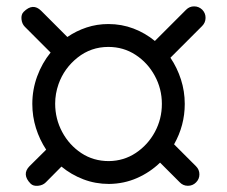

<svg xmlns="http://www.w3.org/2000/svg" viewBox="-20 -578 728 615"><path d="M126.5 6.3Q117.2 15.6 101.8 17.1Q86.4 18.6 78.1 10.3Q48.8 -19.5 74.7 -45.9L127.9 -98.6Q106.9 -130.4 95.2 -167.7Q83.5 -205.1 83.5 -245.1Q83.5 -291 99.1 -333.5Q114.7 -376 142.1 -409.7L59.6 -492.2Q50.3 -501.5 48.8 -516.6Q47.4 -531.7 55.7 -540Q85.4 -569.8 111.8 -543.5L195.8 -459.5Q224.1 -479 257.3 -490Q290.5 -501 327.1 -501Q369.6 -501 407.5 -486.6Q445.3 -472.2 476.1 -446.8L576.2 -546.9Q586.9 -557.6 601.8 -557.6Q616.7 -557.6 627.9 -546.9Q638.7 -535.6 638.4 -520.5Q638.2 -505.4 627.4 -494.6L525.9 -393.1Q547.4 -361.3 559.6 -323.5Q571.8 -285.6 571.8 -245.1Q571.8 -176.3 537.6 -115.7L607.9 -45.4Q618.7 -34.7 618.7 -19.5Q618.7 -4.4 607.9 6.3Q597.2 17.1 581.8 17.1Q566.4 17.1 555.7 5.9L492.7 -57.1Q460.4 -25.9 418.7 -7.6Q377 10.7 329.1 11.2Q285.6 11.2 246.8 -3.7Q208 -18.6 176.8 -44.4ZM327.1 -427.7Q271.5 -427.7 228.5 -393.6Q185.5 -359.4 167.5 -308.6Q156.7 -277.8 156.7 -246.1Q156.7 -197.3 179.2 -155.3Q201.7 -113.3 240.5 -87.6Q279.3 -62 328.6 -62Q376.5 -62.5 415 -88.1Q453.6 -113.8 476.1 -155.3Q498.5 -196.8 498.5 -245.1Q498.5 -293.5 475.8 -335.2Q453.1 -377 414.3 -402.3Q375.5 -427.7 327.1 -427.7Z"/></svg>

Font: Manjari
Style: Regular
Weight: 400
Designer: Santhosh Thottingal <santhosh.thottingal@gmail.com>
Foundry: SMC
Version: Version 2.000